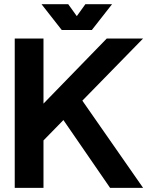

<svg xmlns="http://www.w3.org/2000/svg" viewBox="-20 -909 728 929"><path d="M244.6 -389.4 512.7 0H672.4L359.1 -449.7ZM190.4 -229.5 672.4 -722.7Q660.4 -722.7 636.2 -722.7Q612.1 -722.7 584.5 -722.7Q556.9 -722.7 532.8 -722.7Q508.8 -722.7 496.6 -722.7L190.4 -407.7V-722.7H51.3V0H190.4ZM310.1 -888.7H180.9L278.8 -763.7H399.9ZM393.1 -888.7 303.2 -763.7H424.3L522.2 -888.7Z"/></svg>

Font: Giphurs
Style: Regular
Weight: 400
Version: Version 2.010